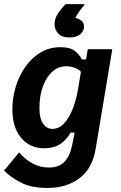

<svg xmlns="http://www.w3.org/2000/svg" viewBox="-28 -741 590 940"><path d="M204.2 179.2Q124.2 179.2 73.8 152.5Q23.3 125.8 -8.3 94.2L65.8 5Q90.8 35.8 128.3 57.5Q165.8 79.2 211.7 79.2Q260.8 79.2 287.5 51.2Q314.2 23.3 325 -29.2L337.5 -91.7H317.5Q298.3 -56.7 266.7 -35.8Q235 -15 188.3 -15Q118.3 -15 75.4 -66.2Q32.5 -117.5 32.5 -205.8Q32.5 -260 48.3 -313.8Q64.2 -367.5 94.6 -411.7Q125 -455.8 168.8 -482.9Q212.5 -510 268.3 -510Q312.5 -510 335.4 -493.8Q358.3 -477.5 373.3 -450H393.3L401.7 -500H521.7L440.8 -15Q425 83.3 361.7 131.2Q298.3 179.2 204.2 179.2ZM228.3 -110Q261.7 -110 287.1 -138.3Q312.5 -166.7 329.6 -212.1Q346.7 -257.5 355 -310L368.3 -390Q354.2 -404.2 334.2 -410.4Q314.2 -416.7 297.5 -416.7Q257.5 -416.7 227.9 -390Q198.3 -363.3 181.7 -317.1Q165 -270.8 165 -212.5Q165 -160.8 182.9 -135.4Q200.8 -110 228.3 -110ZM313.3 -557.5Q275 -557.5 257.1 -576.7Q239.2 -595.8 239.2 -622.5Q239.2 -650 255.8 -675Q272.5 -700 293.3 -720.8H385V-715.8Q373.3 -703.3 360.4 -685.4Q347.5 -667.5 340.8 -653.3Q355 -650.8 369.2 -640.8Q383.3 -630.8 383.3 -610Q383.3 -589.2 365 -573.3Q346.7 -557.5 313.3 -557.5Z"/></svg>

Font: Familjen Grotesk GF
Style: Bold Italic
Weight: 700
Designer: Anders Wikstroem, Jonas Baeckman, Matilda Gysing, Kristian Moeller
Foundry: Familjen STHML AB
Version: Version 2.000; Beta; Release 4; Build 6